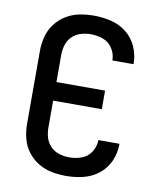

<svg xmlns="http://www.w3.org/2000/svg" viewBox="-84 -810 744 886"><g transform="rotate(10 288.0 -367.5)"><path d="M285 8Q326 8 365.5 -1.5Q405 -11 437.5 -36.5Q470 -62 486.5 -100Q503 -138 503 -179V-181H404Q404 -181 404 -180Q404 -151 387.5 -125Q371 -99 343 -89Q315 -79 285 -79Q262 -79 238.5 -86Q215 -93 198 -110Q181 -127 174 -150Q167 -173 167 -197V-324H395V-411H167V-539Q167 -562 174 -585Q181 -608 198 -625Q215 -642 238.5 -649Q262 -656 285 -656Q315 -656 343 -646Q371 -636 387.5 -610Q404 -584 404 -555Q404 -555 404 -554H503V-557Q503 -597 486.5 -635Q470 -673 437.5 -698.5Q405 -724 365.5 -733.5Q326 -743 285 -743Q251 -743 217.5 -736.5Q184 -730 154.5 -712Q125 -694 104.5 -666.5Q84 -639 75.5 -606Q67 -573 67 -539V-197Q67 -163 75.5 -129.5Q84 -96 104.5 -68.5Q125 -41 154.5 -23Q184 -5 217.5 1.5Q251 8 285 8Z"/></g></svg>

Font: Iosevka Sparkle Medium
Style: Regular
Weight: 500
Designer: Belleve Invis
Foundry: Belleve Invis
Version: Version 4.5.0; ttfautohint (v1.8.3)